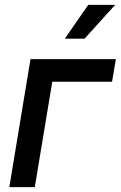

<svg xmlns="http://www.w3.org/2000/svg" viewBox="-20 -764 493 784"><path d="M453.1 -522.5 437.5 -430.2H193.4L122.1 0H18.1L104.5 -522.5ZM244.6 -606 340.3 -744.1H450.2L325.2 -606Z"/></svg>

Font: Inter 28pt Medium
Style: Italic
Weight: 500
Italic angle: -9.3988°
Designer: Rasmus Andersson
Foundry: rsms
Version: Version 4.001;git-66647c0bb